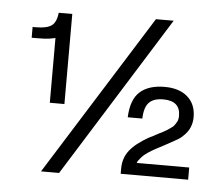

<svg xmlns="http://www.w3.org/2000/svg" viewBox="-41 -485 600 550"><g transform="rotate(5 259.0 -210.5)"><path d="M324 8V-7Q324 -37 341 -59Q358 -81 395 -102Q400 -104 406.5 -107.5Q413 -111 420 -115Q437 -123 447 -129.5Q457 -136 462 -140Q469 -148 472.5 -155Q476 -162 476 -172Q476 -215 427 -215Q400 -215 386.5 -201.5Q373 -188 372 -155H330Q332 -206 357 -228.5Q382 -251 428 -251Q470 -251 494 -230Q518 -209 518 -172Q518 -139 494 -117Q488 -110 474.5 -102.5Q461 -95 441 -84L420 -73Q390 -57 379 -44.5Q368 -32 367 -27H518V8ZM96 21 386 -442H437L148 21ZM104 -177V-367Q114 -367 112 -365.5Q110 -364 98 -362Q85 -359 73 -358.5Q61 -358 48 -358H36V-389H45Q76 -389 90 -398.5Q104 -408 107 -436H146V-177Z"/></g></svg>

Font: Chathura
Style: ExtraBold
Weight: 800
Designer: Appaji Ambarisha Darbha
Foundry: Aditya Fonts
Version: Version 1.001 2016